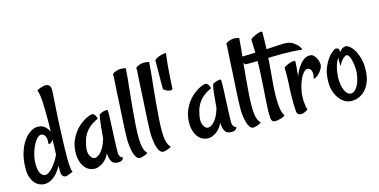

<svg xmlns="http://www.w3.org/2000/svg" viewBox="-69 -1011 2712 1374"><g transform="rotate(-15 1287.0 -324.0)"><path d="M348.6 -620.1Q348.6 -609.4 346.7 -578.1Q344.7 -546.9 341.8 -502.9Q338.9 -459 335.9 -406.2Q333 -353.5 331.1 -298.8Q329.1 -244.1 327.6 -196.8Q326.2 -149.4 326.7 -112.3Q327.1 -75.2 330.1 -50.3Q333 -25.4 338.9 -16.6L294.9 0Q290 2 283.2 2Q276.4 2 269 -2Q261.7 -5.9 256.8 -15.6Q252 -25.4 252 -43Q252 -49.8 252.4 -60.1Q252.9 -70.3 252.9 -84Q241.2 -64.5 227.5 -45.9Q213.9 -27.3 197.8 -13.7Q181.6 0 163.1 8.3Q144.5 16.6 124 16.6Q104.5 16.6 85.9 8.3Q67.4 0 52.7 -16.6Q38.1 -33.2 28.8 -59.6Q19.5 -85.9 19.5 -123Q19.5 -190.4 35.2 -240.7Q50.8 -291 74.7 -324.7Q98.6 -358.4 126.5 -375.5Q154.3 -392.6 177.7 -392.6Q213.9 -392.6 233.4 -373.5Q252.9 -354.5 261.7 -334Q262.7 -362.3 263.2 -387.2Q263.7 -412.1 263.7 -429.7Q263.7 -502 260.7 -558.6Q257.8 -615.2 246.1 -644.5Q259.8 -652.3 271 -656.2Q282.2 -660.2 291 -662.1Q301.8 -665 309.6 -665Q331.1 -665 339.8 -652.8Q348.6 -640.6 348.6 -620.1ZM255.9 -167Q257.8 -192.4 258.3 -220.2Q258.8 -248 259.8 -276.4Q252.9 -265.6 243.7 -257.8Q234.4 -250 223.6 -253.9Q227.5 -283.2 223.1 -298.8Q218.8 -314.5 210.9 -322.3Q202.1 -331.1 190.4 -332Q172.9 -332 155.8 -312.5Q138.7 -293 125.5 -264.2Q112.3 -235.4 104.5 -202.6Q96.7 -169.9 96.7 -142.6Q96.7 -87.9 111.8 -66.4Q127 -44.9 144.5 -44.9Q159.2 -44.9 175.3 -56.6Q191.4 -68.4 206.5 -86.9Q221.7 -105.5 234.9 -126.5Q248 -147.5 255.9 -167Z M687.5 -49.8Q689.5 -43 693.4 -37.1Q696.3 -32.2 701.7 -27.8Q707 -23.4 714.8 -22.5Q708 -8.8 701.2 -3.9Q697.3 -1 694.3 0Q685.5 2.9 668 2.9Q650.4 2.9 633.8 -7.8Q627.9 -12.7 623 -22.5Q618.2 -30.3 614.7 -44.4Q611.3 -58.6 609.4 -81.1Q595.7 -51.8 578.6 -34.7Q561.5 -17.6 544.9 -9.8Q526.4 1 506.8 2.9Q482.4 4.9 460.4 -5.4Q438.5 -15.6 423.3 -36.6Q408.2 -57.6 400.4 -87.9Q392.6 -118.2 395.5 -156.2Q398.4 -196.3 411.1 -227.5Q423.8 -258.8 441.4 -283.2Q459 -307.6 478.5 -324.7Q498 -341.8 516.1 -353Q534.2 -364.3 547.4 -369.6Q560.5 -375 564.5 -376Q575.2 -378.9 583 -377.9Q590.8 -377 596.7 -369.1Q598.6 -366.2 601.6 -362.3Q603.5 -358.4 606.4 -352.1Q609.4 -345.7 611.3 -337.9Q587.9 -327.1 567.4 -314Q546.9 -300.8 529.8 -282.2Q512.7 -263.7 500 -237.3Q487.3 -210.9 480.5 -172.9Q470.7 -125 485.8 -95.7Q501 -66.4 527.3 -71.3Q543 -76.2 557.6 -89.8Q570.3 -101.6 584.5 -125Q598.6 -148.4 611.3 -189.5Q616.2 -248 619.6 -281.7Q623 -315.4 626 -333Q629.9 -353.5 631.8 -360.4Q634.8 -365.2 643.6 -369.6Q652.3 -374 663.1 -377Q673.8 -379.9 682.6 -380.4Q691.4 -380.9 694.3 -379.9Q696.3 -378.9 696.3 -356Q696.3 -333 694.8 -298.3Q693.4 -263.7 691.4 -223.1Q689.5 -182.6 688 -146.5Q686.5 -110.4 686 -83.5Q685.5 -56.6 687.5 -49.8Z M898.4 -632.8Q896.5 -597.7 891.6 -551.8Q886.7 -505.9 881.3 -453.1Q876 -400.4 870.6 -342.8Q865.2 -285.2 861.3 -226.6Q857.4 -168 857.9 -131.3Q858.4 -94.7 862.3 -71.3Q866.2 -47.9 873 -34.2Q879.9 -20.5 890.6 -7.8Q877.9 0 867.2 3.9Q856.4 7.8 848.6 9.8Q838.9 12.7 831.1 12.7Q816.4 12.7 805.7 -1.5Q794.9 -15.6 788.6 -38.1Q782.2 -60.5 778.8 -88.4Q775.4 -116.2 775.4 -143.6Q775.4 -172.9 777.3 -211.4Q779.3 -250 781.7 -293.5Q784.2 -336.9 787.1 -384.3Q790 -431.6 792 -478.5Q793.9 -514.6 795.9 -543.9Q797.9 -569.3 798.8 -590.3Q799.8 -611.3 797.9 -615.2Q803.7 -623 812.5 -627Q821.3 -630.9 829.1 -633.8Q838.9 -636.7 848.6 -638.7H867.2Q875 -638.7 883.8 -637.2Q892.6 -635.7 898.4 -632.8Z M1071.3 -632.8Q1069.3 -597.7 1064.5 -551.8Q1059.6 -505.9 1054.2 -453.1Q1048.8 -400.4 1043.5 -342.8Q1038.1 -285.2 1034.2 -226.6Q1030.3 -168 1030.8 -131.3Q1031.2 -94.7 1035.2 -71.3Q1039.1 -47.9 1045.9 -34.2Q1052.7 -20.5 1063.5 -7.8Q1050.8 0 1040 3.9Q1029.3 7.8 1021.5 9.8Q1011.7 12.7 1003.9 12.7Q989.3 12.7 978.5 -1.5Q967.8 -15.6 961.4 -38.1Q955.1 -60.5 951.7 -88.4Q948.2 -116.2 948.2 -143.6Q948.2 -172.9 950.2 -211.4Q952.1 -250 954.6 -293.5Q957 -336.9 960 -384.3Q962.9 -431.6 964.8 -478.5Q966.8 -514.6 968.8 -543.9Q970.7 -569.3 971.7 -590.3Q972.7 -611.3 970.7 -615.2Q976.6 -623 985.4 -627Q994.1 -630.9 1002 -633.8Q1011.7 -636.7 1021.5 -638.7H1040Q1047.9 -638.7 1056.6 -637.2Q1065.4 -635.7 1071.3 -632.8Z M1116.2 -488.3Q1116.2 -519.5 1116.7 -557.6Q1117.2 -595.7 1117.2 -634.8Q1127.9 -645.5 1143.1 -651.9Q1158.2 -658.2 1171.9 -661.1Q1187.5 -665 1204.1 -665Q1196.3 -609.4 1192.4 -561.5Q1188.5 -513.7 1186.5 -478.5Q1183.6 -437.5 1182.6 -403.3Q1176.8 -398.4 1168.9 -397.9Q1161.1 -397.5 1151.9 -399.9Q1142.6 -402.3 1133.3 -407.7Q1124 -413.1 1116.2 -419.9Z M1527.3 -49.8Q1529.3 -43 1533.2 -37.1Q1536.1 -32.2 1541.5 -27.8Q1546.9 -23.4 1554.7 -22.5Q1547.9 -8.8 1541 -3.9Q1537.1 -1 1534.2 0Q1525.4 2.9 1507.8 2.9Q1490.2 2.9 1473.6 -7.8Q1467.8 -12.7 1462.9 -22.5Q1458 -30.3 1454.6 -44.4Q1451.2 -58.6 1449.2 -81.1Q1435.5 -51.8 1418.5 -34.7Q1401.4 -17.6 1384.8 -9.8Q1366.2 1 1346.7 2.9Q1322.3 4.9 1300.3 -5.4Q1278.3 -15.6 1263.2 -36.6Q1248 -57.6 1240.2 -87.9Q1232.4 -118.2 1235.4 -156.2Q1238.3 -196.3 1251 -227.5Q1263.7 -258.8 1281.2 -283.2Q1298.8 -307.6 1318.4 -324.7Q1337.9 -341.8 1356 -353Q1374 -364.3 1387.2 -369.6Q1400.4 -375 1404.3 -376Q1415 -378.9 1422.9 -377.9Q1430.7 -377 1436.5 -369.1Q1438.5 -366.2 1441.4 -362.3Q1443.4 -358.4 1446.3 -352.1Q1449.2 -345.7 1451.2 -337.9Q1427.7 -327.1 1407.2 -314Q1386.7 -300.8 1369.6 -282.2Q1352.5 -263.7 1339.8 -237.3Q1327.1 -210.9 1320.3 -172.9Q1310.5 -125 1325.7 -95.7Q1340.8 -66.4 1367.2 -71.3Q1382.8 -76.2 1397.5 -89.8Q1410.2 -101.6 1424.3 -125Q1438.5 -148.4 1451.2 -189.5Q1456.1 -248 1459.5 -281.7Q1462.9 -315.4 1465.8 -333Q1469.7 -353.5 1471.7 -360.4Q1474.6 -365.2 1483.4 -369.6Q1492.2 -374 1502.9 -377Q1513.7 -379.9 1522.5 -380.4Q1531.2 -380.9 1534.2 -379.9Q1536.1 -378.9 1536.1 -356Q1536.1 -333 1534.7 -298.3Q1533.2 -263.7 1531.2 -223.1Q1529.3 -182.6 1527.8 -146.5Q1526.4 -110.4 1525.9 -83.5Q1525.4 -56.6 1527.3 -49.8Z M1738.3 -632.8Q1736.3 -597.7 1731.4 -551.8Q1726.6 -505.9 1721.2 -453.1Q1715.8 -400.4 1710.4 -342.8Q1705.1 -285.2 1701.2 -226.6Q1697.3 -168 1697.8 -131.3Q1698.2 -94.7 1702.1 -71.3Q1706.1 -47.9 1712.9 -34.2Q1719.7 -20.5 1730.5 -7.8Q1717.8 0 1707 3.9Q1696.3 7.8 1688.5 9.8Q1678.7 12.7 1670.9 12.7Q1656.2 12.7 1645.5 -1.5Q1634.8 -15.6 1628.4 -38.1Q1622.1 -60.5 1618.7 -88.4Q1615.2 -116.2 1615.2 -143.6Q1615.2 -172.9 1617.2 -211.4Q1619.1 -250 1621.6 -293.5Q1624 -336.9 1627 -384.3Q1629.9 -431.6 1631.8 -478.5Q1633.8 -514.6 1635.7 -543.9Q1637.7 -569.3 1638.7 -590.3Q1639.6 -611.3 1637.7 -615.2Q1643.6 -623 1652.3 -627Q1661.1 -630.9 1668.9 -633.8Q1678.7 -636.7 1688.5 -638.7H1707Q1714.8 -638.7 1723.6 -637.2Q1732.4 -635.7 1738.3 -632.8Z M2151.4 -434.6Q2140.6 -436.5 2122.6 -438.5Q2104.5 -440.4 2085.9 -441.4Q2064.5 -442.4 2040 -442.4Q2015.6 -444.3 1979 -442.9Q1942.4 -441.4 1902.3 -441.4Q1901.4 -416 1898.9 -389.6Q1896.5 -363.3 1894.5 -337.9Q1889.6 -291 1886.2 -242.2Q1882.8 -193.4 1882.8 -149.4Q1882.8 -105.5 1888.2 -69.8Q1893.6 -34.2 1908.2 -13.7Q1896.5 -4.9 1882.8 -0.5Q1869.1 3.9 1858.4 5.9Q1845.7 8.8 1833 8.8Q1821.3 8.8 1813.5 1Q1805.7 -6.8 1804.7 -26.4Q1802.7 -59.6 1804.2 -93.3Q1805.7 -127 1808.1 -164.1Q1810.5 -201.2 1813.5 -243.7Q1816.4 -286.1 1819.3 -336.9Q1822.3 -389.6 1822.3 -439.5Q1785.2 -438.5 1759.8 -438.5Q1734.4 -438.5 1731.4 -439.5Q1728.5 -441.4 1724.6 -448.2Q1720.7 -454.1 1714.4 -465.8Q1708 -477.5 1698.2 -499Q1716.8 -499 1738.8 -499Q1760.7 -499 1779.3 -500Q1800.8 -501 1822.3 -502Q1821.3 -517.6 1821.3 -535.2Q1820.3 -548.8 1820.3 -565.9Q1820.3 -583 1819.3 -597.7Q1819.3 -603.5 1833.5 -611.8Q1847.7 -620.1 1864.3 -627Q1880.9 -633.8 1895 -635.7Q1909.2 -637.7 1909.2 -628.9Q1909.2 -620.1 1908.7 -586.4Q1908.2 -552.7 1906.2 -504.9Q1916 -504.9 1920.9 -505.9Q1972.7 -507.8 2004.4 -510.3Q2036.1 -512.7 2056.6 -510.7Q2077.1 -508.8 2092.8 -501Q2108.4 -493.2 2127.9 -475.6Q2134.8 -469.7 2139.6 -462.9Q2144.5 -457 2147.9 -449.7Q2151.4 -442.4 2151.4 -434.6Z M2252 -299.8Q2252 -286.1 2244.6 -272Q2237.3 -257.8 2226.6 -245.1Q2215.8 -232.4 2202.6 -223.1Q2189.5 -213.9 2177.7 -211.9Q2185.5 -242.2 2182.6 -258.8Q2179.7 -275.4 2172.9 -283.2Q2165 -292 2153.3 -293Q2135.7 -293 2119.6 -272.9Q2103.5 -252.9 2091.8 -224.1Q2080.1 -195.3 2073.2 -162.6Q2066.4 -129.9 2066.4 -103.5Q2065.4 -85 2067.4 -67.4Q2068.4 -52.7 2070.8 -37.1Q2073.2 -21.5 2078.1 -12.7Q2072.3 -7.8 2059.1 -1Q2045.9 5.9 2031.7 7.8Q2017.6 9.8 2006.3 2.9Q1995.1 -3.9 1994.1 -26.4Q1992.2 -47.9 1991.7 -74.7Q1991.2 -101.6 1991.7 -128.4Q1992.2 -155.3 1993.2 -181.6Q1994.1 -208 1996.1 -230.5Q1998 -273.4 1998 -296.9Q1998 -320.3 1997.1 -341.8Q1997.1 -345.7 2010.3 -353Q2023.4 -360.4 2039.6 -366.2Q2055.7 -372.1 2069.3 -373Q2083 -374 2083 -367.2Q2083 -356.4 2080.6 -324.7Q2078.1 -293 2074.2 -258.8Q2081.1 -277.3 2092.3 -298.8Q2103.5 -320.3 2118.2 -338.9Q2132.8 -357.4 2151.4 -369.6Q2169.9 -381.8 2192.4 -381.8Q2210 -381.8 2221.2 -371.1Q2232.4 -360.4 2239.3 -346.7Q2246.1 -333 2249 -319.3Q2252 -305.7 2252 -299.8Z M2552.7 -168Q2550.8 -129.9 2539.6 -97.7Q2528.3 -65.4 2508.8 -41.5Q2489.3 -17.6 2462.4 -3.9Q2435.5 9.8 2403.3 10.7Q2375 11.7 2350.1 -2.9Q2325.2 -17.6 2306.6 -43.9Q2288.1 -70.3 2278.8 -106.9Q2269.5 -143.6 2273.4 -186.5Q2276.4 -236.3 2292 -272Q2307.6 -307.6 2325.2 -331.1Q2342.8 -354.5 2357.9 -365.7Q2373 -377 2377 -378.9Q2383.8 -381.8 2389.6 -380.4Q2395.5 -378.9 2402.3 -377Q2404.3 -376 2406.2 -372.1Q2410.2 -365.2 2411.1 -346.7Q2416 -357.4 2423.8 -364.3Q2431.6 -371.1 2439.5 -374Q2449.2 -377.9 2459 -378.9Q2465.8 -379.9 2482.9 -368.2Q2500 -356.4 2516.1 -331.1Q2532.2 -305.7 2543.9 -265.1Q2555.7 -224.6 2552.7 -168ZM2486.3 -179.7Q2487.3 -203.1 2484.9 -227.1Q2482.4 -251 2477.1 -271Q2471.7 -291 2463.9 -303.2Q2456.1 -315.4 2448.2 -315.4Q2439.5 -313.5 2428.7 -306.6Q2419.9 -300.8 2409.2 -288.1Q2398.4 -275.4 2388.7 -252Q2387.7 -254.9 2386.7 -262.7Q2385.7 -269.5 2385.3 -280.8Q2384.8 -292 2386.7 -311.5Q2373 -294.9 2365.7 -272.5Q2358.4 -250 2354.5 -229.5Q2350.6 -205.1 2348.6 -180.7Q2347.7 -154.3 2351.1 -128.9Q2354.5 -103.5 2362.8 -84Q2371.1 -64.5 2382.8 -52.7Q2394.5 -41 2411.1 -42Q2427.7 -43 2440.4 -55.7Q2453.1 -68.4 2462.9 -87.9Q2472.7 -107.4 2478.5 -131.8Q2484.4 -156.2 2486.3 -179.7Z"/></g></svg>

Font: Rancho
Style: Regular
Weight: 400
Designer: Font Diner, Inc
Foundry: Font Diner, Inc
Version: Version 1.000